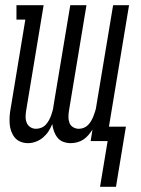

<svg xmlns="http://www.w3.org/2000/svg" viewBox="-20 -540 540 735"><path d="M363 175 392 0H327L334 -44Q327 -33 318.5 -23Q310 -13 299.5 -6Q289 1 276 4.5Q263 8 251 8Q236 8 222.5 3Q209 -2 200.5 -12.5Q192 -23 187 -36.5Q182 -50 180 -65Q174 -50 165.5 -37Q157 -24 144.5 -13.5Q132 -3 117 2.5Q102 8 87 8Q72 8 58.5 2.5Q45 -3 36.5 -13.5Q28 -24 23 -37.5Q18 -51 17 -66Q16 -81 17 -96Q18 -111 21 -126L77 -465H43V-520H147L80 -116Q78 -104 78 -92Q78 -80 82.5 -69.5Q87 -59 96.5 -53Q106 -47 118 -47Q128 -47 138 -51Q148 -55 155 -62.5Q162 -70 167 -79Q172 -88 175.5 -97.5Q179 -107 181.5 -116.5Q184 -126 185 -136L249 -520H311L244 -116Q242 -104 242 -92Q242 -80 246 -69.5Q250 -59 260 -53Q270 -47 282 -47Q292 -47 301.5 -51Q311 -55 318 -62.5Q325 -70 330 -79Q335 -88 338.5 -97.5Q342 -107 345 -116.5Q348 -126 349 -136L413 -520H474L397 -55H462L424 175Z"/></svg>

Font: Iosevka Curly Slab Light
Style: Italic
Weight: 300
Italic angle: -9°
Monospace: yes
Designer: Belleve Invis
Foundry: Belleve Invis
Version: Version 22.1.2; ttfautohint (v1.8.4)